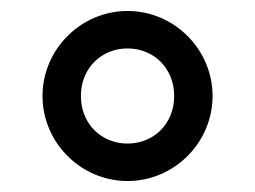

<svg xmlns="http://www.w3.org/2000/svg" viewBox="-20 -675 465 350"><path d="M212.5 -345C297.5 -345 367.5 -415 367.5 -500C367.5 -585 297.5 -655 212.5 -655C127.5 -655 57.5 -585 57.5 -500C57.5 -415 127.5 -345 212.5 -345ZM212.5 -413.3C165.8 -413.3 127.5 -448.3 127.5 -500C127.5 -551.7 165.8 -586.7 212.5 -586.7C259.2 -586.7 297.5 -551.7 297.5 -500C297.5 -448.3 259.2 -413.3 212.5 -413.3Z"/></svg>

Font: Familjen Grotesk
Style: Regular
Weight: 400
Designer: Anders Wikstroem, Jonas Baeckman, Matilda Gysing, Kristian Moeller
Foundry: Familjen STHLM AB
Version: Version 2.000